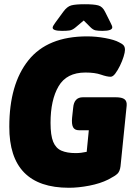

<svg xmlns="http://www.w3.org/2000/svg" viewBox="-20 -880 641 908"><path d="M306 8Q23 8 24 -281Q24 -482 114.5 -595Q205 -708 392 -708Q434 -708 477.5 -700Q521 -692 543 -680Q558 -673 564.5 -665.5Q571 -658 571 -644Q571 -633 564.5 -612Q558 -591 547.5 -569.5Q537 -548 525.5 -532.5Q514 -517 503 -517Q486 -517 457.5 -527Q429 -537 384 -537Q295 -537 257 -472Q219 -407 219 -299Q219 -240 231.5 -209.5Q244 -179 270.5 -167.5Q297 -156 338 -156Q363 -156 390 -162L400 -264H354Q333 -264 325.5 -278.5Q318 -293 321 -324L326 -370Q330 -420 372 -420H527Q557 -420 569 -410.5Q581 -401 579 -380L550 -94Q547 -70 536 -59Q525 -48 492 -31Q454 -12 402.5 -2Q351 8 306 8ZM274 -734Q229 -734 229 -749Q229 -756 241 -772L279 -824Q297 -849 317 -854.5Q337 -860 381 -860Q424 -860 444.5 -854.5Q465 -849 477 -824L503 -772Q511 -757 511 -751Q511 -734 465 -734Q444 -734 432 -736.5Q420 -739 408 -751L376 -783L338 -751Q323 -738 309 -736Q295 -734 274 -734Z"/></svg>

Font: Asap Semi Condensed Semi Condensed Black
Style: Italic
Weight: 900
Width: 4
Italic angle: -6°
Designer: Pablo Cosgaya
Foundry: Omnibus-Type
Version: Version 3.001; ttfautohint (v1.8.4.7-5d5b)